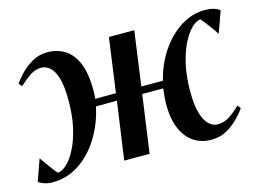

<svg xmlns="http://www.w3.org/2000/svg" viewBox="-86 -640 1052 782"><g transform="rotate(-15 440.0 -249.0)"><path d="M52 10Q30.5 10 15.5 5.2Q0.5 0.5 -10 -7.5L22 -98Q26 -92.5 33.8 -81.5Q41.5 -70.5 50 -58.8Q58.5 -47 66.5 -36.8Q74.5 -26.5 79.5 -22Q97.5 -23.5 117.8 -42.5Q138 -61.5 156 -96.8Q174 -132 185.5 -181.8Q197 -231.5 197 -295Q197 -356.5 186.5 -390.8Q176 -425 159.2 -439Q142.5 -453 124 -453Q97.5 -453 75.8 -438Q54 -423 29 -400.5L18 -414Q27.5 -428.5 48.2 -450.8Q69 -473 98.5 -490.2Q128 -507.5 164 -507.5Q203.5 -507.5 235.8 -488.2Q268 -469 286.8 -425.5Q305.5 -382 305.5 -308Q305.5 -300 305 -290.8Q304.5 -281.5 303.5 -273.5L391 -274L422.5 -502.5H529.5L498 -273.5H589Q605.5 -340.5 641.5 -393.5Q677.5 -446.5 725.8 -477Q774 -507.5 827 -507.5Q848.5 -507.5 864 -503Q879.5 -498.5 890.5 -490L858 -399.5Q854 -405.5 846.5 -416.2Q839 -427 830.2 -438.8Q821.5 -450.5 813.5 -460.8Q805.5 -471 801 -475.5Q783 -474 763 -454.5Q743 -435 725 -399.5Q707 -364 696 -313.8Q685 -263.5 685 -201Q685 -144.5 695.2 -110Q705.5 -75.5 722.5 -59.8Q739.5 -44 759 -44Q785 -44 806.5 -57.2Q828 -70.5 856 -97L866.5 -83.5Q857.5 -70 837 -47.8Q816.5 -25.5 786.5 -7.8Q756.5 10 718.5 10Q676.5 10 644 -11.5Q611.5 -33 593.5 -76.8Q575.5 -120.5 577 -186.5Q577.5 -198 578.8 -212Q580 -226 582 -243H493.5L459.5 0H352.5L387 -243.5L298.5 -243Q286 -185.5 261.5 -138.8Q237 -92 204 -58.8Q171 -25.5 132.2 -7.8Q93.5 10 52 10Z"/></g></svg>

Font: Merriweather 144pt Medium
Style: Italic
Weight: 500
Italic angle: -7.8°
Version: Version 2.101